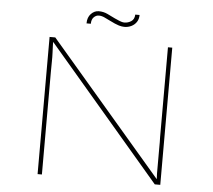

<svg xmlns="http://www.w3.org/2000/svg" viewBox="-57 -914 1081 976"><g transform="rotate(5 483.5 -426.0)"><path d="M170 0V-700H199L780 -22L776 -21Q775 -37 774.5 -56Q774 -75 774.5 -96.5Q775 -118 774.5 -141.5Q774 -165 774.5 -190.5Q775 -216 774 -241V-700H796V0H768L183 -685H190Q190 -674 190.5 -657.5Q191 -641 192 -620.5Q193 -600 192.5 -576Q192 -552 192 -525.5Q192 -499 192 -470V0ZM544 -784Q532 -784 516 -788.5Q500 -793 462 -812Q456 -815 440.5 -822.5Q425 -830 410 -830Q396 -830 384.5 -818.5Q373 -807 373 -785H351Q351 -816 368.5 -834Q386 -852 408 -852Q432 -852 453 -842Q474 -832 492 -823Q516 -812 525.5 -809Q535 -806 542 -806Q561 -806 577 -816.5Q593 -827 594 -851H616Q616 -830 606 -815Q596 -800 579.5 -792Q563 -784 544 -784Z"/></g></svg>

Font: Lexend Peta Thin
Style: Regular
Weight: 250
Version: Version 1.007